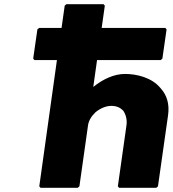

<svg xmlns="http://www.w3.org/2000/svg" viewBox="-20 -887 825 914"><path d="M442 -601H745L753 -608L773 -747L767 -754H464L479 -860L473 -867H296L288 -860L273 -754H166L158 -747L138 -608L144 -601H251L167 0L173 7H350L358 0L399 -290C402 -313 416 -335 435 -353C457 -371 484 -383 510 -383C534 -383 552 -375 566 -361C579 -343 586 -317 582 -290L541 0L547 7H724L732 0L780 -338C788 -393 773 -434 748 -463L742 -470C702 -517 633 -535 575 -535C522 -535 468 -509 424 -473Z"/></svg>

Font: Hussar Woodtype
Style: BlkObl
Weight: 900
Foundry: Cannot Into Space Fonts
Version: Version 1.07